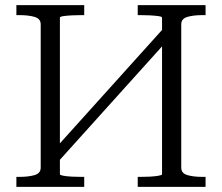

<svg xmlns="http://www.w3.org/2000/svg" viewBox="-20 -730 867 750"><path d="M177 -129 622 -623 651 -591 206 -97ZM44 0V-39H54Q91 -39 115 -46Q139 -53 139 -75V-635Q139 -657 115 -664Q91 -671 54 -671H44V-710H309V-671H300Q281 -671 261 -670Q241 -669 227.5 -667Q214 -665 214 -661V-49Q214 -46 227.5 -43.5Q241 -41 261 -40Q281 -39 300 -39H309V0ZM518 0V-39H527Q546 -39 565.5 -40Q585 -41 599 -43.5Q613 -46 613 -49V-661Q613 -665 599 -667Q585 -669 565.5 -670Q546 -671 527 -671H518V-710H783V-671H772Q736 -671 712 -664Q688 -657 688 -635V-75Q688 -53 712 -46Q736 -39 772 -39H783V0Z"/></svg>

Font: Roboto Serif 36pt Light
Style: Regular
Weight: 300
Designer: Greg Gazdowicz
Foundry: Commercial Type
Version: Version 1.008